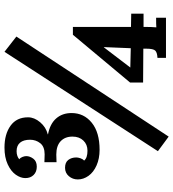

<svg xmlns="http://www.w3.org/2000/svg" viewBox="22 -778 772 856"><g transform="rotate(-90 408.0 -350.0)"><path d="M36 0ZM313 -611Q313 -583 291 -557Q269 -531 237 -523V-522Q284 -513 308 -485.5Q332 -458 332 -417Q332 -362 289 -327Q246 -292 168 -292Q129 -292 98.5 -305.5Q68 -319 52 -341.5Q36 -364 36 -389Q36 -412 50.5 -429Q65 -446 88 -446Q112 -446 123 -431.5Q134 -417 134 -396Q134 -388 130.5 -377.5Q127 -367 120 -361Q132 -346 164 -346Q192 -346 209.5 -364.5Q227 -383 227 -413Q227 -446 206.5 -465.5Q186 -485 147 -485L113 -484V-538L148 -537Q182 -537 197.5 -556.5Q213 -576 213 -602Q213 -631 200 -646.5Q187 -662 162 -662Q150 -662 140.5 -658.5Q131 -655 126 -650Q133 -645 136.5 -635.5Q140 -626 140 -619Q140 -603 128.5 -587.5Q117 -572 93 -572Q70 -572 56 -586Q42 -600 42 -623Q42 -644 57 -665.5Q72 -687 103 -701.5Q134 -716 178 -716Q238 -716 275.5 -689Q313 -662 313 -611ZM227 16 162 -32 605 -716 673 -663ZM775 -151V-96H716V-90Q716 -59 714 -39Q726 -40 757 -40V4H578V-34Q601 -35 610 -43.5Q619 -52 619 -84V-97L468 -98V-156L681 -411H716V-152ZM535 -155 621 -153 626 -273H625Z"/></g></svg>

Font: Sumana
Style: Bold
Weight: 700
Designer: Cyreal, Alexei Vanyashin (Devanagari), Olga Karpushina (Latin)
Foundry: Cyreal
Version: Version 1.015;PS 001.015;hotconv 1.0.70;makeotf.lib2.5.58329